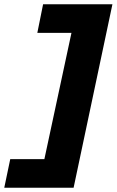

<svg xmlns="http://www.w3.org/2000/svg" viewBox="-80 -770 547 900"><path d="M-60 110H265L447 -750H122L95 -616H255L128 -24H-32Z"/></svg>

Font: Geist ExtraBold
Style: Italic
Weight: 800
Italic angle: -12°
Designer: Basement.studio, Andrés Briganti, Mateo Zaragoza
Foundry: Basement.studio, Vercel, Andrés Briganti, Guido Ferreyra, Mateo Zaragoza
Version: Version 1.500